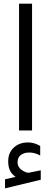

<svg xmlns="http://www.w3.org/2000/svg" viewBox="-20 -703 274 1034"><path d="M57.9 244.8 64 249.9 56.4 251.4 7.1 262.5V311.3L199.5 265V214.1C195 215.1 188.4 216.6 180.4 218.1C171.8 219.6 164.2 221.2 157.2 222.7C150.1 224.2 143.6 225.7 137.5 226.7C135.5 227.2 134 227.2 132.5 227.2C129.5 227.2 125.9 226.7 121.4 225.2C90.7 213.6 75.1 196 74.6 171.8C74.6 153.7 80.6 140.1 92.2 131.5C103.8 122.9 118.9 118.4 138.5 118.4C158.2 118.4 177.3 123.9 196.5 134.5V83.1C175.3 70.5 153.7 64 131.5 64C100.3 64 74.6 73 54.4 91.7C34.3 110.3 24.2 134.5 24.2 165.2C24.2 183.9 26.7 199 32.2 211.6C37.3 224.2 45.8 235.3 57.9 244.8ZM82.6 -683.1V-0.5H152.6V-683.1Z"/></svg>

Font: Vazir FD Light
Style: Regular
Weight: 300
Foundry: DejaVu fonts team - Redesigned by Saber Rastikerdar
Version: Version 21.10;October 20, 2019;FontCreator 12.0.0.2547 64-bi